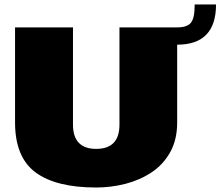

<svg xmlns="http://www.w3.org/2000/svg" viewBox="-20 -822 982 855"><path d="M408 13Q229 13 138 -54.5Q47 -122 47 -277V-700H305V-267Q305 -213 331 -186Q357 -159 408 -159Q512 -159 512 -267V-700H769V-277Q769 -200 738 -144.5Q707 -89 655 -54.5Q603 -20 539 -3.5Q475 13 408 13ZM769 -700Q813 -700 830 -720.5Q847 -741 847 -802H942Q942 -623 769 -623Z"/></svg>

Font: Pathway Extreme 28pt Black
Style: Regular
Weight: 900
Designer: Eduardo Rodriguez Tunni
Foundry: Eduardo Rodriguez Tunni
Version: Version 1.001;gftools[0.9.26]